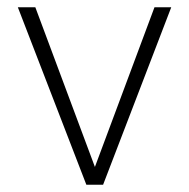

<svg xmlns="http://www.w3.org/2000/svg" viewBox="-20 -507 519 527"><path d="M217 0 29 -487H77L249 -26H232L404 -487H450L263 0Z"/></svg>

Font: Nunito Sans 10pt SemiCondensed ExtraLight
Style: Regular
Weight: 250
Width: 4
Designer: Vernon Adams
Foundry: Vernon Adams
Version: Version 3.101;gftools[0.9.27]